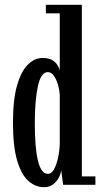

<svg xmlns="http://www.w3.org/2000/svg" viewBox="-20 -770 423 800"><path d="M163.5 10Q128.5 10 99 -15.5Q69.5 -41 51.8 -100Q34 -159 34 -259Q34 -355 51.2 -414.5Q68.5 -474 96.5 -501.2Q124.5 -528.5 157.5 -528.5Q183.5 -528.5 198.5 -519Q213.5 -509.5 220.5 -497Q227.5 -484.5 229 -476.5V-714.5H171V-750H321V-35H377.5V0H243L235 -61Q234 -47.5 225.5 -30.8Q217 -14 201.5 -2Q186 10 163.5 10ZM180 -45.5Q194.5 -45.5 205 -64.5Q215.5 -83.5 221.8 -112Q228 -140.5 229 -170V-374Q226.5 -412 212.5 -440.8Q198.5 -469.5 179 -469.5Q150.5 -469.5 137.8 -410.2Q125 -351 125 -257Q125 -154.5 138.2 -100Q151.5 -45.5 180 -45.5Z"/></svg>

Font: Imbue 10pt Medium
Style: Regular
Weight: 500
Designer: Tyler Finck
Foundry: Etcetera Type Company
Version: Version 1.102; ttfautohint (v1.8.3)